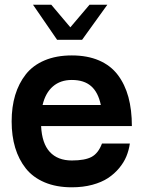

<svg xmlns="http://www.w3.org/2000/svg" viewBox="-20 -777 623 821"><path d="M287.1 -435.1Q238.3 -435.1 206.3 -407.5Q174.3 -379.9 162.1 -328.1H411.1Q399.9 -382.3 369.6 -408.7Q339.4 -435.1 287.1 -435.1ZM287.1 23.9Q220.7 23.9 170.7 2.7Q120.6 -18.6 90.3 -56.9Q60.1 -95.2 44.9 -145.5Q29.8 -195.8 29.8 -257.8Q29.8 -319.8 44.9 -370.1Q60.1 -420.4 90.3 -459Q120.6 -497.6 170.7 -518.8Q220.7 -540 287.1 -540Q353.5 -540 403.3 -518.6Q453.1 -497.1 483.6 -456.8Q514.2 -416.5 529.1 -361.8Q543.9 -307.1 543.9 -237.8H155.8Q159.2 -164.1 192.9 -127.4Q226.6 -90.8 287.1 -90.8Q343.3 -90.8 371.8 -106.2Q400.4 -121.6 416 -163.1H535.2Q531.2 -134.8 520.5 -108.6Q509.8 -82.5 489.5 -58.1Q469.2 -33.7 441.9 -15.6Q414.6 2.4 374.8 13.2Q335 23.9 287.1 23.9ZM331.1 -606.9H224.1L121.1 -756.8H199.2L280.8 -660.2L362.8 -756.8H439Z"/></svg>

Font: Miedinger*
Style: Bold
Weight: 700
Version: Version 001.000